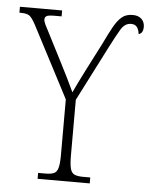

<svg xmlns="http://www.w3.org/2000/svg" viewBox="-60 -764 630 807"><g transform="rotate(5 255.0 -360.5)"><path d="M129 0V-25H159Q183 -25 195.5 -30.5Q208 -36 213 -54Q218 -72 218 -109V-343L61 -644Q45 -674 33.5 -681.5Q22 -689 -2 -689H-8V-714H170V-689H140Q113 -689 106 -684Q99 -679 99 -670Q99 -661 105.5 -648Q112 -635 121 -618L183 -497Q216 -433 243 -375Q250 -391 262 -415Q274 -439 290 -471L351 -590Q371 -632 387 -661Q403 -690 421 -705.5Q439 -721 467 -721Q492 -721 505 -708Q518 -695 518 -675Q518 -648 499 -643Q497 -661 489 -672Q481 -683 464 -683Q438 -683 421.5 -656Q405 -629 379 -578L260 -345V-110Q260 -72 265 -54Q270 -36 283 -30.5Q296 -25 319 -25H349V0Z"/></g></svg>

Font: Noto Serif Condensed ExtraLight
Style: Regular
Weight: 200
Width: 3
Designer: Monotype Design Team
Foundry: Monotype Imaging Inc.
Version: Version 2.013; ttfautohint (v1.8.4.7-5d5b)